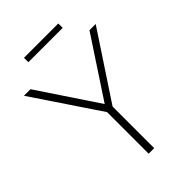

<svg xmlns="http://www.w3.org/2000/svg" viewBox="-270 -997 1100 1100"><g transform="rotate(-45 280.0 -447.0)"><path d="M259.5 0V-355.5L270.5 -320.5L-11 -740H42L292.5 -364.5H273L520 -740H570.5L293.5 -320.5L304.5 -355.5V0ZM143 -858V-893.5H421V-858Z"/></g></svg>

Font: Encode Sans SC ExtraLight
Style: Regular
Weight: 250
Designer: Multiple Designers
Foundry: Impallari Type
Version: Version 3.002